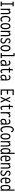

<svg xmlns="http://www.w3.org/2000/svg" viewBox="4192 -4897 716 9140"><g transform="rotate(90 4550.0 -327.0)"><path d="M57 0V-57H139V-566H60V-623H278V-566H197V-56H282V0Z M397 0V-457H452V-382Q490 -468 558 -468Q588 -468 609.5 -452Q631 -436 643 -395.5Q655 -355 655 -283V0H600V-281Q600 -353 585 -381.5Q570 -410 544 -410Q523 -410 501.5 -393Q480 -376 466 -344.5Q452 -313 452 -269V0Z M899 11Q824 11 781 -52Q738 -115 738 -228Q738 -310 760 -363Q782 -416 818.5 -441Q855 -466 898 -466Q982 -466 1019 -392L987 -348L982 -340L976 -344Q975 -352 973 -361Q971 -370 961 -383Q935 -410 894 -410Q870 -410 848 -392Q826 -374 811 -334.5Q796 -295 796 -230Q796 -136 825 -91.5Q854 -47 901 -47Q926 -47 947 -59.5Q968 -72 986 -98L1014 -47Q991 -17 961.5 -3Q932 11 899 11Z M1226 8Q1161 8 1119.5 -50.5Q1078 -109 1078 -229Q1078 -350 1119.5 -408.5Q1161 -467 1226 -467Q1291 -467 1332 -408.5Q1373 -350 1373 -229Q1373 -109 1332 -50.5Q1291 8 1226 8ZM1226 -48Q1266 -48 1290 -93Q1314 -138 1314 -230Q1314 -323 1290 -367Q1266 -411 1226 -411Q1186 -411 1161.5 -367Q1137 -323 1137 -230Q1137 -138 1161 -93Q1185 -48 1226 -48Z M1447 0V-457H1502V-382Q1540 -468 1608 -468Q1638 -468 1659.5 -452Q1681 -436 1693 -395.5Q1705 -355 1705 -283V0H1650V-281Q1650 -353 1635 -381.5Q1620 -410 1594 -410Q1573 -410 1551.5 -393Q1530 -376 1516 -344.5Q1502 -313 1502 -269V0Z M1920 10Q1873 10 1840.5 -5.5Q1808 -21 1785 -46L1814 -105L1818 -114L1824 -111Q1827 -103 1829 -94Q1831 -85 1840 -73Q1856 -59 1875.5 -51Q1895 -43 1921 -43Q1957 -43 1977.5 -64.5Q1998 -86 1998 -123Q1998 -152 1982.5 -170.5Q1967 -189 1924 -209Q1867 -235 1834 -266.5Q1801 -298 1801 -351Q1801 -403 1831.5 -435.5Q1862 -468 1924 -468Q1972 -468 2002 -452Q2032 -436 2052 -402L2021 -354L2016 -345L2010 -349Q2008 -357 2007 -366.5Q2006 -376 1997 -390Q1983 -404 1964.5 -411Q1946 -418 1927 -418Q1893 -418 1875.5 -400.5Q1858 -383 1858 -357Q1858 -327 1875 -308Q1892 -289 1945 -264Q1984 -244 2008.5 -227.5Q2033 -211 2044 -189Q2055 -167 2055 -133Q2055 -64 2019.5 -27Q1984 10 1920 10Z M2276 8Q2211 8 2169.5 -50.5Q2128 -109 2128 -229Q2128 -350 2169.5 -408.5Q2211 -467 2276 -467Q2341 -467 2382 -408.5Q2423 -350 2423 -229Q2423 -109 2382 -50.5Q2341 8 2276 8ZM2276 -48Q2316 -48 2340 -93Q2364 -138 2364 -230Q2364 -323 2340 -367Q2316 -411 2276 -411Q2236 -411 2211.5 -367Q2187 -323 2187 -230Q2187 -138 2211 -93Q2235 -48 2276 -48Z M2506 0V-56H2598V-609H2510V-665H2654V-56H2745V0Z M2947 11Q2892 11 2862.5 -26.5Q2833 -64 2833 -119Q2833 -204 2879 -240Q2925 -276 2994 -276Q3022 -276 3059 -270Q3056 -350 3035 -379Q3014 -408 2966 -408Q2921 -408 2882 -366L2856 -413Q2903 -467 2970 -467Q3016 -467 3047.5 -448Q3079 -429 3095 -380Q3111 -331 3111 -243V0H3054V-70Q3035 -20 3005 -4.5Q2975 11 2947 11ZM2888 -121Q2888 -80 2906.5 -62.5Q2925 -45 2952 -45Q3000 -45 3028.5 -89Q3057 -133 3059 -216Q3044 -219 3028.5 -220.5Q3013 -222 2999 -222Q2948 -222 2918 -199.5Q2888 -177 2888 -121Z M3362 10Q3321 10 3298.5 -14.5Q3276 -39 3268 -95.5Q3260 -152 3262 -248L3266 -391H3196V-447H3267L3271 -574L3330 -583L3340 -585L3341 -578Q3336 -570 3332.5 -563Q3329 -556 3328 -539L3323 -447H3432V-391H3324L3319 -243Q3315 -134 3327.5 -91.5Q3340 -49 3371 -49Q3394 -49 3413 -63Q3432 -77 3448 -92L3464 -37Q3440 -11 3414.5 -0.5Q3389 10 3362 10Z M3647 11Q3592 11 3562.5 -26.5Q3533 -64 3533 -119Q3533 -204 3579 -240Q3625 -276 3694 -276Q3722 -276 3759 -270Q3756 -350 3735 -379Q3714 -408 3666 -408Q3621 -408 3582 -366L3556 -413Q3603 -467 3670 -467Q3716 -467 3747.5 -448Q3779 -429 3795 -380Q3811 -331 3811 -243V0H3754V-70Q3735 -20 3705 -4.5Q3675 11 3647 11ZM3588 -121Q3588 -80 3606.5 -62.5Q3625 -45 3652 -45Q3700 -45 3728.5 -89Q3757 -133 3759 -216Q3744 -219 3728.5 -220.5Q3713 -222 3699 -222Q3648 -222 3618 -199.5Q3588 -177 3588 -121Z M4240 0V-624H4510V-566H4297V-355H4471V-295H4297V-58H4508V0Z M4583 0 4693 -232 4585 -457H4644L4724 -294L4800 -457H4855L4754 -235L4869 0H4808L4724 -172L4644 0Z M5112 10Q5071 10 5048.5 -14.5Q5026 -39 5018 -95.5Q5010 -152 5012 -248L5016 -391H4946V-447H5017L5021 -574L5080 -583L5090 -585L5091 -578Q5086 -570 5082.5 -563Q5079 -556 5078 -539L5073 -447H5182V-391H5074L5069 -243Q5065 -134 5077.5 -91.5Q5090 -49 5121 -49Q5144 -49 5163 -63Q5182 -77 5198 -92L5214 -37Q5190 -11 5164.5 -0.5Q5139 10 5112 10Z M5318 -457H5379L5378 -378Q5392 -423 5422.5 -445.5Q5453 -468 5486 -468Q5539 -468 5573 -418L5551 -362L5548 -352L5541 -355Q5537 -363 5535.5 -372.5Q5534 -382 5523 -394Q5502 -412 5482 -412Q5458 -412 5434 -393.5Q5410 -375 5394 -337.5Q5378 -300 5378 -242V1H5318Z M5747 11Q5692 11 5662.5 -26.5Q5633 -64 5633 -119Q5633 -204 5679 -240Q5725 -276 5794 -276Q5822 -276 5859 -270Q5856 -350 5835 -379Q5814 -408 5766 -408Q5721 -408 5682 -366L5656 -413Q5703 -467 5770 -467Q5816 -467 5847.5 -448Q5879 -429 5895 -380Q5911 -331 5911 -243V0H5854V-70Q5835 -20 5805 -4.5Q5775 11 5747 11ZM5688 -121Q5688 -80 5706.5 -62.5Q5725 -45 5752 -45Q5800 -45 5828.5 -89Q5857 -133 5859 -216Q5844 -219 5828.5 -220.5Q5813 -222 5799 -222Q5748 -222 5718 -199.5Q5688 -177 5688 -121Z M6150 10Q6103 10 6064.5 -21Q6026 -52 6003 -122Q5980 -192 5979 -308Q5979 -404 5994 -466.5Q6009 -529 6034 -564.5Q6059 -600 6089 -614Q6119 -628 6149 -628Q6196 -628 6229.5 -600.5Q6263 -573 6279 -522L6236 -490L6228 -483L6224 -489Q6225 -497 6224.5 -505.5Q6224 -514 6217 -529Q6201 -554 6183.5 -562.5Q6166 -571 6147 -571Q6097 -571 6067 -507.5Q6037 -444 6037 -313Q6037 -186 6070 -117.5Q6103 -49 6150 -49Q6203 -49 6233 -116L6273 -76Q6251 -32 6222 -11Q6193 10 6150 10Z M6476 8Q6411 8 6369.5 -50.5Q6328 -109 6328 -229Q6328 -350 6369.5 -408.5Q6411 -467 6476 -467Q6541 -467 6582 -408.5Q6623 -350 6623 -229Q6623 -109 6582 -50.5Q6541 8 6476 8ZM6476 -48Q6516 -48 6540 -93Q6564 -138 6564 -230Q6564 -323 6540 -367Q6516 -411 6476 -411Q6436 -411 6411.5 -367Q6387 -323 6387 -230Q6387 -138 6411 -93Q6435 -48 6476 -48Z M6697 0V-457H6752V-382Q6790 -468 6858 -468Q6888 -468 6909.5 -452Q6931 -436 6943 -395.5Q6955 -355 6955 -283V0H6900V-281Q6900 -353 6885 -381.5Q6870 -410 6844 -410Q6823 -410 6801.5 -393Q6780 -376 6766 -344.5Q6752 -313 6752 -269V0Z M7159 10Q7126 10 7096.5 -11.5Q7067 -33 7049 -86Q7031 -139 7031 -233Q7031 -325 7049.5 -376.5Q7068 -428 7098.5 -448Q7129 -468 7164 -468Q7232 -468 7252 -394V-665H7316V-658Q7310 -652 7308.5 -645Q7307 -638 7307 -621L7308 -71Q7308 -53 7308.5 -35.5Q7309 -18 7315 0H7259Q7253 -14 7251 -30Q7249 -46 7249 -64Q7236 -32 7213 -11Q7190 10 7159 10ZM7169 -49Q7209 -49 7229 -93Q7249 -137 7249 -231Q7249 -322 7228 -365.5Q7207 -409 7168 -409Q7127 -409 7106.5 -372.5Q7086 -336 7086 -244Q7086 -169 7096.5 -126.5Q7107 -84 7126 -66.5Q7145 -49 7169 -49Z M7540 10Q7465 10 7424 -46.5Q7383 -103 7383 -227Q7383 -352 7423 -410Q7463 -468 7530 -468Q7570 -468 7599 -447.5Q7628 -427 7644.5 -379.5Q7661 -332 7661 -251Q7661 -235 7659 -219H7440Q7442 -122 7468.5 -84Q7495 -46 7541 -46Q7568 -46 7586.5 -57.5Q7605 -69 7619 -90L7652 -54Q7632 -24 7604 -7Q7576 10 7540 10ZM7442 -273H7602Q7602 -415 7527 -415Q7492 -415 7470.5 -384.5Q7449 -354 7442 -273Z M7747 0V-457H7802V-382Q7840 -468 7908 -468Q7938 -468 7959.5 -452Q7981 -436 7993 -395.5Q8005 -355 8005 -283V0H7950V-281Q7950 -353 7935 -381.5Q7920 -410 7894 -410Q7873 -410 7851.5 -393Q7830 -376 7816 -344.5Q7802 -313 7802 -269V0Z M8220 10Q8173 10 8140.5 -5.5Q8108 -21 8085 -46L8114 -105L8118 -114L8124 -111Q8127 -103 8129 -94Q8131 -85 8140 -73Q8156 -59 8175.5 -51Q8195 -43 8221 -43Q8257 -43 8277.5 -64.5Q8298 -86 8298 -123Q8298 -152 8282.5 -170.5Q8267 -189 8224 -209Q8167 -235 8134 -266.5Q8101 -298 8101 -351Q8101 -403 8131.5 -435.5Q8162 -468 8224 -468Q8272 -468 8302 -452Q8332 -436 8352 -402L8321 -354L8316 -345L8310 -349Q8308 -357 8307 -366.5Q8306 -376 8297 -390Q8283 -404 8264.5 -411Q8246 -418 8227 -418Q8193 -418 8175.5 -400.5Q8158 -383 8158 -357Q8158 -327 8175 -308Q8192 -289 8245 -264Q8284 -244 8308.5 -227.5Q8333 -211 8344 -189Q8355 -167 8355 -133Q8355 -64 8319.5 -27Q8284 10 8220 10Z M8590 10Q8515 10 8474 -46.5Q8433 -103 8433 -227Q8433 -352 8473 -410Q8513 -468 8580 -468Q8620 -468 8649 -447.5Q8678 -427 8694.5 -379.5Q8711 -332 8711 -251Q8711 -235 8709 -219H8490Q8492 -122 8518.5 -84Q8545 -46 8591 -46Q8618 -46 8636.5 -57.5Q8655 -69 8669 -90L8702 -54Q8682 -24 8654 -7Q8626 10 8590 10ZM8492 -273H8652Q8652 -415 8577 -415Q8542 -415 8520.5 -384.5Q8499 -354 8492 -273Z M8909 10Q8876 10 8846.5 -11.5Q8817 -33 8799 -86Q8781 -139 8781 -233Q8781 -325 8799.5 -376.5Q8818 -428 8848.5 -448Q8879 -468 8914 -468Q8982 -468 9002 -394V-665H9066V-658Q9060 -652 9058.5 -645Q9057 -638 9057 -621L9058 -71Q9058 -53 9058.5 -35.5Q9059 -18 9065 0H9009Q9003 -14 9001 -30Q8999 -46 8999 -64Q8986 -32 8963 -11Q8940 10 8909 10ZM8919 -49Q8959 -49 8979 -93Q8999 -137 8999 -231Q8999 -322 8978 -365.5Q8957 -409 8918 -409Q8877 -409 8856.5 -372.5Q8836 -336 8836 -244Q8836 -169 8846.5 -126.5Q8857 -84 8876 -66.5Q8895 -49 8919 -49Z"/></g></svg>

Font: Inconsolata ExtraCondensed
Style: Regular
Weight: 400
Width: 2
Monospace: yes
Designer: Raph Levien, Cyreal, Brenton Simpson
Foundry: Raph Levien, Cyreal, Google
Version: Version 3.000; ttfautohint (v1.8.2.53-6de2)